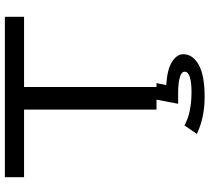

<svg xmlns="http://www.w3.org/2000/svg" viewBox="-56 -608 862 790"><g transform="rotate(-90 375.0 -213.0)"><path d="M319 0V-545H41V-624H701V-545H412V0ZM371 198Q331 198 293 190.5Q255 183 219 166L254 115Q283 131 318 137.5Q353 144 391 144Q431 144 453 137Q475 130 475 116Q475 102 450.5 95.5Q426 89 390 89H343L360 0H428L420 40Q485 44 516 64Q547 84 547 110Q547 149 503.5 173.5Q460 198 371 198Z"/></g></svg>

Font: Inconsolata ExtraExpanded Medium
Style: Regular
Weight: 500
Width: 8
Monospace: yes
Designer: Raph Levien, Cyreal, Brenton Simpson
Foundry: Raph Levien, Cyreal, Google
Version: Version 3.001; ttfautohint (v1.8.2.53-6de2)